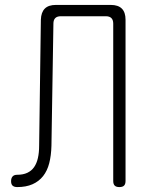

<svg xmlns="http://www.w3.org/2000/svg" viewBox="-20 -750 640 780"><path d="M146 -670Q147 -700 162 -715Q177 -730 207 -730H430Q460 -730 475 -715Q490 -700 490 -670V-15Q490 -2 484 4Q478 10 465 10Q452 10 446 4Q440 -2 440 -15V-654Q440 -669 432.5 -676.5Q425 -684 410 -684H227Q212 -684 204.5 -676.5Q197 -669 197 -654L189 -158Q188 -118 180 -87Q172 -56 155 -34.5Q138 -13 112 -1.5Q86 10 50 10Q38 10 31.5 4.5Q25 -1 25 -14Q25 -26 31 -33Q37 -40 50 -40Q74 -40 91 -48Q108 -56 118.5 -71Q129 -86 134 -108Q139 -130 139 -158Z"/></svg>

Font: Maple Mono NL Thin
Style: Regular
Weight: 250
Monospace: yes
Designer: subframe7536
Version: Version 7.000